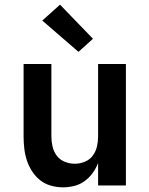

<svg xmlns="http://www.w3.org/2000/svg" viewBox="-20 -794 640 822"><path d="M250 8Q224 8 198.5 1Q173 -6 152.5 -22Q132 -38 117.5 -60.5Q103 -83 95 -107.5Q87 -132 84 -158Q81 -184 81 -210V-520H200V-210Q200 -188 205 -166.5Q210 -145 223 -127.5Q236 -110 257 -101.5Q278 -93 300 -93Q322 -93 343 -101.5Q364 -110 377 -127.5Q390 -145 395 -166.5Q400 -188 400 -210V-520H519V0H400V-96Q391 -73 376.5 -53Q362 -33 342 -18.5Q322 -4 298 2Q274 8 250 8ZM316 -572 161 -706 237 -774 378 -628Z"/></svg>

Font: Iosevka Extended
Style: Bold
Weight: 700
Width: 7
Monospace: yes
Designer: Belleve Invis
Foundry: Belleve Invis
Version: Version 32.5.0; ttfautohint (v1.8.4)